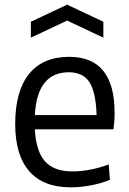

<svg xmlns="http://www.w3.org/2000/svg" viewBox="-20 -792 552 821"><path d="M112 -699 267 -772 422 -699V-631L267 -704L112 -631ZM282 9Q165 9 105 -60Q45 -129 45 -262Q45 -402 104 -475.5Q163 -549 276 -549Q470 -549 470 -310Q470 -287 468.5 -270Q467 -253 465 -239H129Q134 -145 172.5 -102Q211 -59 290 -59Q326 -59 365.5 -66.5Q405 -74 445 -89L450 -23Q414 -8 369 0.5Q324 9 282 9ZM274 -483Q139 -483 129 -300H393Q390 -398 362.5 -440.5Q335 -483 274 -483Z"/></svg>

Font: Encode Sans Narrow
Style: Regular
Weight: 400
Designer: Pablo Impallari, Andres Torresi
Foundry: Pablo Impallari, Andres Torresi
Version: Version 1.000; ttfautohint (v1.00) -l 8 -r 50 -G 200 -x 14 -